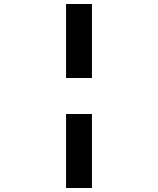

<svg xmlns="http://www.w3.org/2000/svg" viewBox="-20 -880 790 960"><path d="M439.7 -490H310.3V-860H439.7ZM439.7 60H310.3V-310H439.7Z"/></svg>

Font: Martian Mono sWd Rg
Style: Regular
Weight: 400
Width: 6
Monospace: yes
Designer: Roman Shamin
Foundry: Evil Martians
Version: Version 1.000